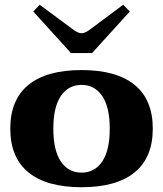

<svg xmlns="http://www.w3.org/2000/svg" viewBox="-20 -773 682 803"><path d="M119 -725 146 -753 281 -653Q305 -634 321 -634Q337 -634 361 -653L495 -753L523 -725L365 -551H277ZM23 -235Q23 -356 99 -418Q175 -480 321 -480Q467 -480 543 -418Q619 -356 619 -235Q619 -114 543 -52Q467 10 321 10Q175 10 99 -52Q23 -114 23 -235ZM439 -235Q439 -325 407.5 -371.5Q376 -418 321 -418Q266 -418 234.5 -371.5Q203 -325 203 -235Q203 -144 234.5 -97.5Q266 -51 321 -51Q376 -51 407.5 -97.5Q439 -144 439 -235Z"/></svg>

Font: Taviraj Bold
Style: Regular
Weight: 700
Designer: Katatrad Team
Foundry: CadsonDemak
Version: Version 1.030